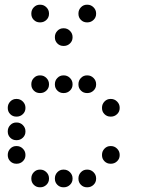

<svg xmlns="http://www.w3.org/2000/svg" viewBox="-20 -808 640 815"><path d="M149 -788Q134 -788 123.5 -777Q113 -766 113 -751V-749Q113 -734 123.5 -723.5Q134 -713 149 -713H151Q166 -713 177 -723.5Q188 -734 188 -749V-751Q188 -766 177 -777Q166 -788 151 -788ZM349 -788Q334 -788 323.5 -777Q313 -766 313 -751V-749Q313 -734 323.5 -723.5Q334 -713 349 -713H351Q366 -713 377 -723.5Q388 -734 388 -749V-751Q388 -766 377 -777Q366 -788 351 -788ZM249 -688Q234 -688 223.5 -677Q213 -666 213 -651V-649Q213 -634 223.5 -623.5Q234 -613 249 -613H251Q266 -613 277 -623.5Q288 -634 288 -649V-651Q288 -666 277 -677Q266 -688 251 -688ZM149 -488Q134 -488 123.5 -477Q113 -466 113 -451V-449Q113 -434 123.5 -423.5Q134 -413 149 -413H151Q166 -413 177 -423.5Q188 -434 188 -449V-451Q188 -466 177 -477Q166 -488 151 -488ZM249 -488Q234 -488 223.5 -477Q213 -466 213 -451V-449Q213 -434 223.5 -423.5Q234 -413 249 -413H251Q266 -413 277 -423.5Q288 -434 288 -449V-451Q288 -466 277 -477Q266 -488 251 -488ZM349 -488Q334 -488 323.5 -477Q313 -466 313 -451V-449Q313 -434 323.5 -423.5Q334 -413 349 -413H351Q366 -413 377 -423.5Q388 -434 388 -449V-451Q388 -466 377 -477Q366 -488 351 -488ZM49 -388Q34 -388 23.5 -377Q13 -366 13 -351V-349Q13 -334 23.5 -323.5Q34 -313 49 -313H51Q66 -313 77 -323.5Q88 -334 88 -349V-351Q88 -366 77 -377Q66 -388 51 -388ZM449 -388Q434 -388 423.5 -377Q413 -366 413 -351V-349Q413 -334 423.5 -323.5Q434 -313 449 -313H451Q466 -313 477 -323.5Q488 -334 488 -349V-351Q488 -366 477 -377Q466 -388 451 -388ZM49 -288Q34 -288 23.5 -277Q13 -266 13 -251V-249Q13 -234 23.5 -223.5Q34 -213 49 -213H51Q66 -213 77 -223.5Q88 -234 88 -249V-251Q88 -266 77 -277Q66 -288 51 -288ZM49 -188Q34 -188 23.5 -177Q13 -166 13 -151V-149Q13 -134 23.5 -123.5Q34 -113 49 -113H51Q66 -113 77 -123.5Q88 -134 88 -149V-151Q88 -166 77 -177Q66 -188 51 -188ZM449 -188Q434 -188 423.5 -177Q413 -166 413 -151V-149Q413 -134 423.5 -123.5Q434 -113 449 -113H451Q466 -113 477 -123.5Q488 -134 488 -149V-151Q488 -166 477 -177Q466 -188 451 -188ZM149 -88Q134 -88 123.5 -77Q113 -66 113 -51V-49Q113 -34 123.5 -23.5Q134 -13 149 -13H151Q166 -13 177 -23.5Q188 -34 188 -49V-51Q188 -66 177 -77Q166 -88 151 -88ZM249 -88Q234 -88 223.5 -77Q213 -66 213 -51V-49Q213 -34 223.5 -23.5Q234 -13 249 -13H251Q266 -13 277 -23.5Q288 -34 288 -49V-51Q288 -66 277 -77Q266 -88 251 -88ZM349 -88Q334 -88 323.5 -77Q313 -66 313 -51V-49Q313 -34 323.5 -23.5Q334 -13 349 -13H351Q366 -13 377 -23.5Q388 -34 388 -49V-51Q388 -66 377 -77Q366 -88 351 -88Z"/></svg>

Font: Doto Rounded
Style: Bold
Weight: 700
Monospace: yes
Version: Version 1.000